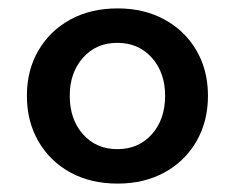

<svg xmlns="http://www.w3.org/2000/svg" viewBox="-20 -735 559 457"><path d="M260 -298Q196 -298 147.5 -324.5Q99 -351 71.5 -398.5Q44 -446 44 -507Q44 -568 71.5 -615Q99 -662 147.5 -688.5Q196 -715 260 -715Q323 -715 371.5 -688.5Q420 -662 447.5 -615Q475 -568 475 -507Q475 -446 447.5 -398.5Q420 -351 371.5 -324.5Q323 -298 260 -298ZM259 -380Q310 -380 341.5 -415.5Q373 -451 373 -507Q373 -562 341.5 -597.5Q310 -633 259 -633Q209 -633 177.5 -597.5Q146 -562 146 -507Q146 -451 177.5 -415.5Q209 -380 259 -380Z"/></svg>

Font: Wix Madefor Display SemiBold
Style: Regular
Weight: 600
Designer: Dalton Maag Ltd
Foundry: Dalton Maag Ltd
Version: Version 3.100